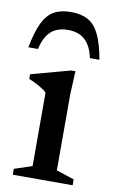

<svg xmlns="http://www.w3.org/2000/svg" viewBox="-80 -728 453 772"><g transform="rotate(10 146.0 -342.5)"><path d="M205 -453.5 200.5 -359V-48L273.5 -24V0H29V-24L101.5 -48V-347.5Q96 -354 84 -361.8Q72 -369.5 57.2 -377.2Q42.5 -385 27.5 -390.5V-410L188 -453.5ZM147 -612Q119 -612 97.8 -602Q76.5 -592 62.5 -570.5Q48.5 -549 41 -515.5H2Q14 -580 32 -617Q50 -654 77.8 -669.5Q105.5 -685 147 -685Q188.5 -685 216.5 -669.5Q244.5 -654 262.5 -617Q280.5 -580 292 -515.5H253Q246 -549 231.8 -570.5Q217.5 -592 196.5 -602Q175.5 -612 147 -612Z"/></g></svg>

Font: Newsreader 16pt 16pt Medium
Style: Regular
Weight: 500
Version: Version 1.003